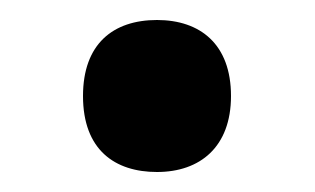

<svg xmlns="http://www.w3.org/2000/svg" viewBox="-20 -448 315 192"><path d="M137 -276C180 -276 211 -301 211 -352C211 -404 180 -428 137 -428C93 -428 63 -404 63 -352C63 -298 95 -276 137 -276Z"/></svg>

Font: Noto Sans Syriac SemiBold
Style: Regular
Weight: 600
Designer: Patrick Giasson and the Monotype Design Team
Foundry: Monotype Imaging Inc.
Version: Version 3.000